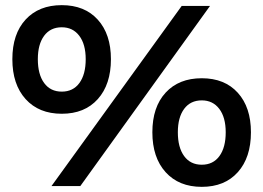

<svg xmlns="http://www.w3.org/2000/svg" viewBox="-20 -723 1023 746"><path d="M411 -493Q411 -395 360 -338Q309 -281 220 -281Q131 -281 79.5 -338Q28 -395 28 -493Q28 -591 79.5 -647Q131 -703 220 -703Q309 -703 360 -646.5Q411 -590 411 -493ZM127 -493Q127 -434 151.5 -400.5Q176 -367 220 -367Q264 -367 288.5 -400.5Q313 -434 313 -493Q313 -551 288 -584Q263 -617 220 -617Q176 -617 151.5 -584Q127 -551 127 -493ZM955 -209Q955 -111 904 -54Q853 3 764 3Q675 3 623.5 -54Q572 -111 572 -209Q572 -307 623.5 -363Q675 -419 764 -419Q853 -419 904 -362.5Q955 -306 955 -209ZM671 -209Q671 -150 695.5 -116.5Q720 -83 764 -83Q808 -83 832.5 -116.5Q857 -150 857 -209Q857 -267 832 -300Q807 -333 764 -333Q720 -333 695.5 -300Q671 -267 671 -209ZM686 -700H796L292 0H180Z"/></svg>

Font: TypoPRO Montserrat Alternates
Style: Regular
Weight: 600
Designer: Julieta Ulanovsky
Foundry: Julieta Ulanovsky
Version: Version 6.001